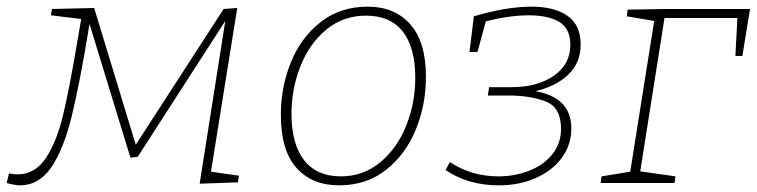

<svg xmlns="http://www.w3.org/2000/svg" viewBox="-54 -550 2274 577"><path d="M580 -34 664 -22 661 -2 546 2 623 -487 360 -79 338 -76 215 -478Q186 -300 161.5 -200.5Q137 -101 100 -47Q63 7 6 7Q-8 7 -34 0L-27 -29Q-14 -26 -2 -26Q51 -26 83.5 -74.5Q116 -123 135.5 -204Q155 -285 182 -446L190 -493L99 -504L102 -523L229 -526L354 -115L618 -523L659 -526Z M1226 -319Q1226 -235 1195.5 -160.5Q1165 -86 1106 -39.5Q1047 7 965 7Q884 7 837 -45.5Q790 -98 790 -205Q790 -289 820.5 -363.5Q851 -438 910 -484Q969 -530 1051 -530Q1132 -530 1179 -477Q1226 -424 1226 -319ZM822 -208Q822 -117 860 -68.5Q898 -20 970 -20Q1038 -20 1089 -62.5Q1140 -105 1167 -173Q1194 -241 1194 -316Q1194 -407 1156.5 -455Q1119 -503 1046 -503Q977 -503 926 -460.5Q875 -418 848.5 -350Q822 -282 822 -208Z M1663 -164Q1663 -115 1634.5 -76Q1606 -37 1556 -15Q1506 7 1445 7Q1353 7 1285 -39L1298 -63Q1362 -20 1444 -20Q1493 -20 1536.5 -37Q1580 -54 1606 -86.5Q1632 -119 1632 -163Q1632 -228 1585 -245.5Q1538 -263 1474 -263H1412L1416 -288H1482Q1561 -288 1610.5 -322.5Q1660 -357 1660 -415Q1660 -464 1627 -484Q1594 -504 1535 -504Q1478 -504 1406 -486L1381 -394H1357L1370 -501Q1468 -530 1544 -530Q1612 -530 1651.5 -502.5Q1691 -475 1691 -416Q1691 -361 1653.5 -325.5Q1616 -290 1555 -276Q1663 -257 1663 -164Z M1832 -521 1947 -523H2200L2177 -382H2156L2162 -496H1943L1870 -35L1976 -20L1973 0H1751L1754 -20L1840 -34L1912 -487L1830 -501Z"/></svg>

Font: Bitter Pro ExtraLight
Style: Italic
Weight: 275
Italic angle: -9°
Designer: Sol Matas, and Bitter project Authors
Foundry: Sol Matas
Version: Version 1.010